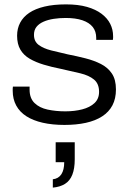

<svg xmlns="http://www.w3.org/2000/svg" viewBox="-20 -558 593 876"><path d="M274 12Q219 12 175 2Q131 -8 100.5 -27.5Q70 -47 54 -76.5Q38 -106 38 -144Q38 -149 38 -154Q38 -159 39 -163H115Q115 -159 115 -155.5Q115 -152 115 -149Q115 -110 137.5 -88Q160 -66 197.5 -58Q235 -50 278 -50Q320 -50 355 -59Q390 -68 411 -87.5Q432 -107 432 -139Q432 -176 409 -195Q386 -214 346.5 -223.5Q307 -233 257 -244Q216 -252 179.5 -263Q143 -274 115.5 -290Q88 -306 73 -331.5Q58 -357 58 -395Q58 -428 72 -454.5Q86 -481 113.5 -499.5Q141 -518 183 -528Q225 -538 281 -538Q337 -538 377 -526.5Q417 -515 443.5 -495Q470 -475 483 -449Q496 -423 496 -393Q496 -389 496 -385Q496 -381 495 -376H419V-385Q419 -415 403 -435Q387 -455 356 -465.5Q325 -476 280 -476Q251 -476 225 -472Q199 -468 178.5 -459Q158 -450 146.5 -435.5Q135 -421 135 -399Q135 -369 156.5 -353Q178 -337 213.5 -328Q249 -319 289 -310Q330 -302 369.5 -292Q409 -282 440.5 -266Q472 -250 490.5 -222.5Q509 -195 509 -150Q509 -108 493 -77.5Q477 -47 446 -27Q415 -7 371.5 2.5Q328 12 274 12ZM221 298V260Q247 257 260 237Q273 217 273 182H234V91H321V169Q321 211 310 239Q299 267 276.5 281Q254 295 221 298Z"/></svg>

Font: Archivo SemiExpanded Light
Style: Regular
Weight: 300
Width: 6
Designer: Hector Gatti
Foundry: Omnibus-Type
Version: Version 2.001